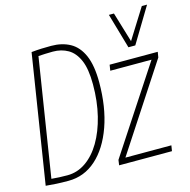

<svg xmlns="http://www.w3.org/2000/svg" viewBox="-115 -903 1016 1025"><g transform="rotate(-15 393.5 -390.0)"><path d="M139 10Q101 10 73.5 8.5Q46 7 14 4L126 -705Q156 -708 181.5 -709Q207 -710 235 -710Q295 -710 339.5 -685.5Q384 -661 408.5 -605Q433 -549 433 -456Q433 -319 395.5 -213.5Q358 -108 292 -49Q226 10 139 10ZM141 -20Q196 -20 243 -52.5Q290 -85 324.5 -143.5Q359 -202 378.5 -281Q398 -360 398 -454Q398 -539 377 -587.5Q356 -636 319.5 -657Q283 -678 236 -678Q215 -678 193.5 -677Q172 -676 156 -675L53 -24Q76 -22 96 -21Q116 -20 141 -20ZM421 0 425 -29 734 -500H506L511 -532H777L772 -502L464 -31H718L713 0ZM787 -790 670 -596H632L576 -790H604L654 -624L758 -790Z"/></g></svg>

Font: Georama SemiCondensed ExtraLight
Style: Italic
Weight: 200
Width: 4
Italic angle: -9°
Designer: Jean-Baptiste Levee
Foundry: Production Type
Version: Version 1.000